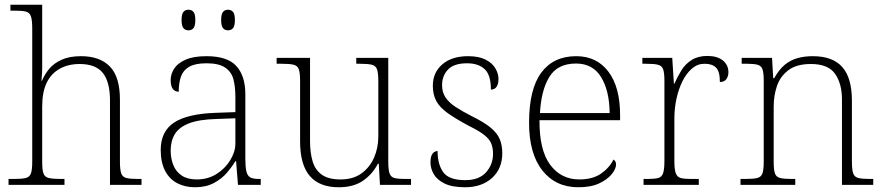

<svg xmlns="http://www.w3.org/2000/svg" viewBox="-20 -780 3731 810"><path d="M16 0V-25H38Q72 -25 88.5 -29Q105 -33 110.5 -48.5Q116 -64 116 -98V-659Q116 -695 110.5 -711Q105 -727 89.5 -731Q74 -735 46 -735H24V-760H158V-494Q158 -484 157.5 -473Q157 -462 156 -453Q155 -444 155 -439H157Q168 -466 187.5 -489.5Q207 -513 240 -528Q273 -543 322 -543Q401 -543 443.5 -499.5Q486 -456 486 -359V-98Q486 -64 491.5 -48.5Q497 -33 513.5 -29Q530 -25 563 -25H577V0H444V-357Q444 -434 414 -472Q384 -510 316 -510Q268 -510 232 -490Q196 -470 177 -431Q158 -392 158 -331V-97Q158 -63 163.5 -48Q169 -33 186 -29Q203 -25 236 -25H252V0Z M802 10Q762 10 729 -6.5Q696 -23 677 -58.5Q658 -94 658 -147Q658 -226 714.5 -263Q771 -300 890 -304L973 -307V-371Q973 -413 965 -444.5Q957 -476 930.5 -494.5Q904 -513 851 -513Q804 -513 778.5 -498.5Q753 -484 743.5 -457Q734 -430 734 -393Q718 -393 709 -405Q700 -417 700 -443Q700 -467 714.5 -490Q729 -513 762.5 -528Q796 -543 851 -543Q940 -543 977.5 -501Q1015 -459 1015 -383V-111Q1015 -76 1019.5 -57Q1024 -38 1036 -31.5Q1048 -25 1074 -25H1080V0H984L976 -100H973Q960 -78 938 -52Q916 -26 882.5 -8Q849 10 802 10ZM810 -23Q857 -23 893.5 -46Q930 -69 951.5 -104.5Q973 -140 973 -174V-281L892 -278Q819 -276 777 -259.5Q735 -243 717.5 -214Q700 -185 700 -145Q700 -112 711 -84Q722 -56 746.5 -39.5Q771 -23 810 -23ZM942 -652Q929 -652 921 -661Q913 -670 913 -696Q913 -721 921 -730Q929 -739 942 -739Q955 -739 963 -730Q971 -721 971 -696Q971 -670 963 -661Q955 -652 942 -652ZM775 -652Q762 -652 754 -661Q746 -670 746 -696Q746 -721 754 -730Q762 -739 775 -739Q788 -739 796 -730Q804 -721 804 -696Q804 -670 796 -661Q788 -652 775 -652Z M1409 10Q1328 10 1287 -37.5Q1246 -85 1246 -184V-439Q1246 -473 1240.5 -488Q1235 -503 1218.5 -507Q1202 -511 1168 -511H1147V-536H1288V-183Q1288 -137 1298.5 -100.5Q1309 -64 1337 -43.5Q1365 -23 1417 -23Q1470 -23 1505 -48.5Q1540 -74 1558 -115Q1576 -156 1576 -205V-438Q1576 -472 1570.5 -487.5Q1565 -503 1548.5 -507Q1532 -511 1498 -511H1483V-536H1618V-97Q1618 -64 1623.5 -48.5Q1629 -33 1644 -29Q1659 -25 1688 -25H1714V0H1583L1578 -89H1574Q1552 -46 1512 -18Q1472 10 1409 10Z M1942 10Q1887 10 1855 -6Q1823 -22 1809.5 -46Q1796 -70 1796 -95Q1796 -112 1800 -122.5Q1804 -133 1811 -138Q1818 -143 1826 -143Q1826 -87 1850 -53.5Q1874 -20 1943 -20Q2001 -20 2030.5 -53Q2060 -86 2060 -131Q2060 -156 2052.5 -174.5Q2045 -193 2023 -210.5Q2001 -228 1958 -249Q1902 -279 1868.5 -303Q1835 -327 1820.5 -354Q1806 -381 1806 -418Q1806 -474 1846 -508.5Q1886 -543 1955 -543Q2000 -543 2028.5 -528.5Q2057 -514 2070 -491.5Q2083 -469 2083 -447Q2083 -426 2075 -414Q2067 -402 2051 -402Q2051 -464 2024.5 -488.5Q1998 -513 1950 -513Q1895 -513 1870 -486.5Q1845 -460 1845 -421Q1845 -391 1859.5 -369Q1874 -347 1902.5 -328.5Q1931 -310 1972 -289Q2023 -264 2050.5 -241Q2078 -218 2088.5 -192.5Q2099 -167 2099 -134Q2099 -68 2055.5 -29Q2012 10 1942 10Z M2420 10Q2324 10 2268 -61Q2212 -132 2212 -262Q2212 -404 2263.5 -473.5Q2315 -543 2411 -543Q2497 -543 2546.5 -478Q2596 -413 2596 -294V-273H2256Q2255 -147 2301 -85Q2347 -23 2424 -23Q2480 -23 2515.5 -47.5Q2551 -72 2568 -107Q2573 -104 2576 -99Q2579 -94 2579 -86Q2579 -68 2561 -45.5Q2543 -23 2508 -6.5Q2473 10 2420 10ZM2552 -303Q2551 -397 2516 -454.5Q2481 -512 2410 -512Q2332 -512 2297.5 -455.5Q2263 -399 2258 -303Z M2695 0V-25H2713Q2741 -25 2756.5 -29Q2772 -33 2777.5 -49.5Q2783 -66 2783 -101V-439Q2783 -473 2777.5 -488Q2772 -503 2755.5 -507Q2739 -511 2705 -511H2690V-536H2816L2823 -427H2825Q2838 -456 2854.5 -483Q2871 -510 2898 -527Q2925 -544 2964 -544Q3006 -544 3029.5 -525Q3053 -506 3053 -475Q3053 -459 3044.5 -446.5Q3036 -434 3017 -434Q3017 -478 3001 -494.5Q2985 -511 2952 -511Q2923 -511 2899.5 -491Q2876 -471 2859.5 -438Q2843 -405 2834 -364Q2825 -323 2825 -280V-100Q2825 -65 2831 -49Q2837 -33 2852 -29Q2867 -25 2895 -25H2928V0Z M3104 0V-25H3124Q3158 -25 3174.5 -29Q3191 -33 3196.5 -48.5Q3202 -64 3202 -98V-439Q3202 -473 3196.5 -488Q3191 -503 3175.5 -507Q3160 -511 3132 -511H3109V-536H3237L3242 -450H3246Q3267 -487 3290.5 -506.5Q3314 -526 3343.5 -534.5Q3373 -543 3409 -543Q3493 -543 3533.5 -497Q3574 -451 3574 -356V-98Q3574 -64 3579.5 -48.5Q3585 -33 3601.5 -29Q3618 -25 3651 -25H3664V0H3532V-361Q3532 -427 3503 -468.5Q3474 -510 3401 -510Q3340 -510 3305.5 -483.5Q3271 -457 3257.5 -416.5Q3244 -376 3244 -331V-97Q3244 -63 3249.5 -48Q3255 -33 3271.5 -29Q3288 -25 3321 -25H3335V0Z"/></svg>

Font: Noto Serif Kannada ExtraLight
Style: Regular
Weight: 250
Version: Version 2.003